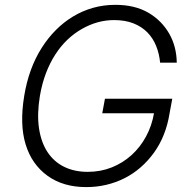

<svg xmlns="http://www.w3.org/2000/svg" viewBox="-20 -757 781 787"><path d="M79.2 -363.6Q97.7 -477.3 151.3 -561.4Q176.8 -601.6 209 -633.9Q241.1 -666.2 279.3 -689.3Q317.5 -712.4 361 -724.8Q404.5 -737.2 452.8 -737.2Q533 -737.2 588.8 -704.5Q616.5 -688.2 638 -666.2Q659.4 -644.2 674.2 -618.1Q688.9 -592 696.6 -562.1Q704.2 -532.3 704.5 -500H636.4Q632.8 -536.9 620 -568.7Q607.2 -600.5 584.2 -624.1Q561.1 -647.7 527.2 -661.2Q493.3 -674.7 447.4 -674.7Q380 -674.7 316.4 -638.8Q284.4 -620.7 256.7 -594.5Q229 -568.2 206.7 -533.6Q184.3 -498.9 168.1 -456.3Q152 -413.7 143.5 -363.6Q131.4 -290.1 139.7 -232.4Q148.1 -174.7 174 -134.8Q199.9 -94.8 242 -73.7Q284.1 -52.6 339.8 -52.6Q392.4 -52.6 438 -70.8Q483.7 -89.1 519.2 -121.3Q554.7 -153.4 578.5 -197.3Q602.3 -241.1 611.2 -292.6H399.1L410.2 -352.3H686.1L675.1 -292.6Q660.2 -199.6 611.5 -131.7Q587 -97.7 556.6 -71.2Q526.3 -44.7 490.9 -26.8Q455.6 -8.9 416 0.5Q376.4 9.9 333.8 9.9Q239.3 9.9 175.1 -36.2Q110.1 -83.1 85 -165.3Q60 -247.5 79.2 -363.6Z"/></svg>

Font: Inter P Light
Style: Italic
Weight: 300
Italic angle: 9.39999°
Designer: Rasmus Andersson
Foundry: rsms
Version: Version 3.018;git-588b23468